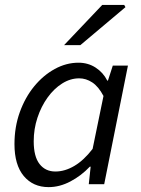

<svg xmlns="http://www.w3.org/2000/svg" viewBox="-20 -755 577 787"><path d="M179.3 12Q115.6 12 77.4 -33.5Q39.3 -79.1 39.3 -164.3Q39.3 -234.5 61.1 -295.1Q82.9 -355.7 120.1 -401.1Q157.3 -446.4 204.4 -472.2Q251.5 -498 301.7 -498Q340.8 -498 371.7 -478.1Q402.6 -458.3 419.7 -424.7H422.5L442.3 -486H504.4L407.1 0H343.9L351.6 -71.9H348.2Q313.1 -34.7 268.9 -11.4Q224.7 12 179.3 12ZM207 -52Q246 -52 284.9 -75Q323.8 -98 359.6 -144.7L404.2 -361.6Q383.6 -400.5 358.1 -417.2Q332.6 -433.9 304.6 -433.9Q268.2 -433.9 234.7 -412.7Q201.1 -391.5 175 -355.2Q148.8 -318.8 133.5 -272.5Q118.2 -226.3 118.2 -175.8Q118.2 -113.3 142.1 -82.7Q166.1 -52 207 -52ZM242.6 -570 399 -734.7H489.2L494.2 -725.6L309.4 -570Z"/></svg>

Font: Source Sans 3 VF
Style: Italic
Weight: 200
Italic angle: -11°
Designer: Paul D. Hunt
Foundry: Adobe Systems Incorporated
Version: Version 3.042;hotconv 1.0.118;makeotfexe 2.5.65603